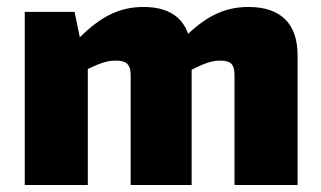

<svg xmlns="http://www.w3.org/2000/svg" viewBox="-20 -531 922 551"><path d="M693 -511C627 -511 575 -486 520 -434C502 -485 459 -511 392 -511C321 -511 268 -482 209 -424L194 -497H51V0H232V-333C272 -352 289 -357 313 -357C342 -357 355 -347 355 -315V0H530V-331C570 -351 589 -357 612 -357C643 -357 653 -346 653 -315V0H834V-372C834 -463 786 -511 693 -511Z"/></svg>

Font: Exo 2 Extra Bold
Style: Regular
Weight: 800
Designer: Natanael Gama
Version: Version 1.001;PS 001.001;hotconv 1.0.88;makeotf.lib2.5.64775